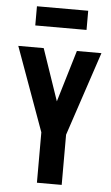

<svg xmlns="http://www.w3.org/2000/svg" viewBox="-56 -851 513 888"><g transform="rotate(5 200.0 -406.5)"><path d="M150 0V-234L9 -623H127L209 -383L281 -623H395L265 -233V0ZM79 -724V-813H317V-724Z"/></g></svg>

Font: Inconsolata Condensed Black
Style: Regular
Weight: 900
Width: 3
Monospace: yes
Designer: Raph Levien, Cyreal, Brenton Simpson
Foundry: Raph Levien, Cyreal, Google
Version: Version 3.001; ttfautohint (v1.8.2.53-6de2)